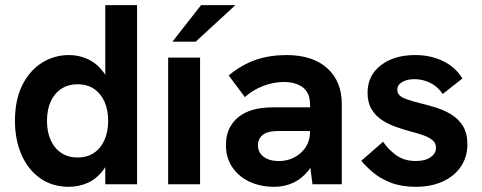

<svg xmlns="http://www.w3.org/2000/svg" viewBox="-20 -717 1877 747"><path d="M248.4 9.8Q183.2 9.8 136 -23.7Q88.8 -57.2 63.5 -115.5Q38.2 -173.8 38.2 -247Q38.2 -328 66.4 -385Q94.6 -442 142.6 -472.4Q190.6 -502.8 248.4 -502.8Q288.2 -502.8 322.8 -486.4Q357.4 -470 382 -437Q406.6 -404 415.4 -353L389.6 -359.8V-697H513.2V0H389.6V-132L419.4 -146.4Q407 -87.8 380.4 -53.6Q353.8 -19.4 319.5 -4.8Q285.2 9.8 248.4 9.8ZM282.2 -104.2Q318.8 -104.2 345.3 -121.9Q371.8 -139.6 386.3 -171.8Q400.8 -204 400.8 -247Q400.8 -290 386.3 -321.9Q371.8 -353.8 345.3 -371.5Q318.8 -389.2 282.2 -389.2Q246.2 -389.2 219.2 -371.8Q192.2 -354.4 177.5 -322.5Q162.8 -290.6 162.8 -247Q162.8 -203.4 177.5 -171.2Q192.2 -139 219.2 -121.6Q246.2 -104.2 282.2 -104.2Z M634.2 0V-493H758.4V0ZM650.8 -554.8 762.2 -697H895.8L741.4 -554.8Z M1195.8 0 1186.2 -74.4V-311.4Q1186.2 -355.2 1158.6 -376.6Q1131 -398 1084 -398Q1044.6 -398 1004.2 -382.7Q963.8 -367.4 932.6 -339.2L869.8 -423.6Q921.6 -466.2 976.1 -484.5Q1030.6 -502.8 1094.2 -502.8Q1196 -502.8 1252.9 -451.9Q1309.8 -401 1309.8 -311.4V0ZM1047.2 9.8Q993 9.8 950.3 -10.3Q907.6 -30.4 883.3 -67.2Q859 -104 859 -152.4Q859 -194.6 876.7 -225.2Q894.4 -255.8 923.4 -272.4Q947.6 -287 978.4 -293.2Q1009.2 -299.4 1043.8 -299.4H1196.6V-207.2H1061.8Q1045.8 -207.2 1030.5 -204.4Q1015.2 -201.6 1003.8 -193.4Q994.4 -186.4 989 -175.9Q983.6 -165.4 983.6 -152Q983.6 -123.8 1005.7 -107.1Q1027.8 -90.4 1064.8 -90.4Q1098 -90.4 1125.5 -104.9Q1153 -119.4 1169.6 -144.8Q1186.2 -170.2 1186.2 -202.6L1219.4 -137.2Q1205.6 -85.4 1179.3 -52.8Q1153 -20.2 1119.1 -5.2Q1085.2 9.8 1047.2 9.8Z M1597 9.8Q1542.2 9.8 1501 -6.1Q1459.8 -22 1431.6 -45.8Q1403.4 -69.6 1385.8 -91.6L1470.6 -165.6Q1488.4 -137.8 1519.9 -114.2Q1551.4 -90.6 1598 -90.6Q1634.8 -90.6 1655.6 -105.5Q1676.4 -120.4 1676.4 -141.8Q1676.4 -160.2 1663 -171.4Q1649.6 -182.6 1627.6 -190.5Q1605.6 -198.4 1578.6 -205.2Q1550.6 -212.8 1520.9 -223.1Q1491.2 -233.4 1466.1 -249.9Q1441 -266.4 1425.5 -292.2Q1410 -318 1410 -356.6Q1410 -422.4 1461.1 -462.6Q1512.2 -502.8 1595.8 -502.8Q1654.8 -502.8 1703.1 -479.6Q1751.4 -456.4 1779.2 -411.8L1702.4 -351.4Q1683.6 -379.8 1654.4 -394.4Q1625.2 -409 1592.2 -409Q1563.4 -409 1544.6 -397.8Q1525.8 -386.6 1525.8 -368.2Q1525.8 -355 1534.5 -346.2Q1543.2 -337.4 1562.8 -330.5Q1582.4 -323.6 1614 -315.6Q1643.8 -308.6 1675.8 -298.6Q1707.8 -288.6 1735.7 -271.7Q1763.6 -254.8 1781 -226.8Q1798.4 -198.8 1798.4 -155.6Q1798.4 -106.6 1773.3 -69.2Q1748.2 -31.8 1702.9 -11Q1657.6 9.8 1597 9.8Z"/></svg>

Font: Hanken Grotesk
Style: Regular
Weight: 400
Designer: Alfredo Marco Pradil
Foundry: Hanken Design Co.
Version: Version 3.013